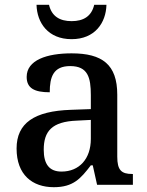

<svg xmlns="http://www.w3.org/2000/svg" viewBox="-20 -769 613 799"><path d="M278 -606C375 -606 421 -674 423 -749H372C361 -701 327 -681 278 -681C229 -681 195 -701 184 -749H132C134 -674 180 -606 278 -606ZM204 10C285 10 316 -26 358 -81H366L384 0H533V-45H530C485 -45 468 -61 468 -117V-375C468 -501 405 -547 278 -547C175 -547 91 -519 91 -449C91 -402 123 -385 187 -385C187 -449 202 -494 272 -494C346 -494 358 -446 358 -373V-315L275 -312C123 -307 49 -257 49 -151C49 -41 115 10 204 10ZM236 -55C185 -55 162 -86 162 -146C162 -223 196 -263 300 -267L358 -270V-191C358 -108 310 -55 236 -55Z"/></svg>

Font: Noto Serif Malayalam Medium
Style: Regular
Weight: 500
Designer: Indian type Foundry, Jelle Bosma, Monotype Design Team
Foundry: Monotype Imaging Inc.
Version: Version 2.104